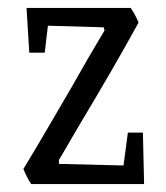

<svg xmlns="http://www.w3.org/2000/svg" viewBox="-20 -465 420 485"><path d="M39 -38Q70 -89 107 -152.5Q144 -216 161 -245Q206 -325 244 -388L242 -396L101 -400L93 -332H54L47 -445H310Q315 -438 320.5 -428Q326 -418 330 -408Q271 -300 181 -150L129 -61V-51L292 -47L303 -130H341L344 0H59Q53 -8 47.5 -19.5Q42 -31 39 -38Z"/></svg>

Font: Grenze Light
Style: Regular
Weight: 300
Designer: Renata Polastri
Foundry: Omnibus-Type
Version: Version 1.002; ttfautohint (v1.8)